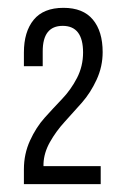

<svg xmlns="http://www.w3.org/2000/svg" viewBox="-20 -821 315 490"><path d="M142 -801Q192 -801 217 -771Q242 -741 242 -688Q242 -651 226.5 -617.5Q211 -584 189 -559Q167 -534 145 -510Q123 -486 107.5 -458.5Q92 -431 91 -403V-397H237V-351H41V-389Q41 -428 56.5 -462Q72 -496 94 -520.5Q116 -545 138.5 -568.5Q161 -592 176.5 -622Q192 -652 192 -687Q192 -755 140 -755Q89 -755 89 -690V-652H41V-687Q41 -740 66 -770.5Q91 -801 142 -801Z"/></svg>

Font: TypoPRO Bebas Neue
Style: Regular
Weight: 400
Designer: Ryoichi Tsunekawa
Foundry: Ryoichi Tsunekawa
Version: Version 001.003